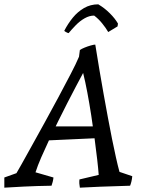

<svg xmlns="http://www.w3.org/2000/svg" viewBox="-43 -855 654 887"><path d="M-23 12Q-23 0 -23 -11.5Q-23 -23 -23 -35L33 -55Q38 -63 57 -97Q76 -131 104 -181.5Q132 -232 164 -290Q196 -348 227 -406Q258 -464 283.5 -513Q309 -562 322 -593L326 -624Q333 -629 347.5 -635Q362 -641 376.5 -645Q391 -649 397 -649L398 -644Q407 -588 416.5 -531Q426 -474 436 -419Q446 -364 455.5 -312Q465 -260 474.5 -213.5Q484 -167 492.5 -128.5Q501 -90 509 -61L568 -41Q567 -28 564 -16Q561 -4 558 3Q482 5 421 7.5Q360 10 326 12Q324 2 323.5 -7Q323 -16 324 -26L413 -47Q411 -75 406 -118.5Q401 -162 394 -214.5Q387 -267 378.5 -322Q370 -377 360.5 -427.5Q351 -478 341 -518L340 -516Q326 -490 307.5 -455Q289 -420 268 -379Q247 -338 225.5 -294.5Q204 -251 184 -208.5Q164 -166 147.5 -128Q131 -90 121 -59L204 -35Q203 -25 200.5 -15Q198 -5 195 3Q126 4 66 7Q6 10 -23 12ZM170 -206 204 -271H411V-217ZM274 -702Q271 -702 262.5 -706.5Q254 -711 254 -713Q271 -746 293.5 -773.5Q316 -801 345.5 -818Q375 -835 411 -835Q440 -818 464.5 -793.5Q489 -769 502 -746L500 -733L457 -707Q446 -726 429 -747Q412 -768 392 -783Q370 -783 348 -770.5Q326 -758 307.5 -739Q289 -720 274 -702Z"/></svg>

Font: Labrada
Style: Italic
Weight: 400
Italic angle: -7°
Designer: Mercedes Jáuregui
Foundry: Omnibus-Type Team
Version: Version 1.000